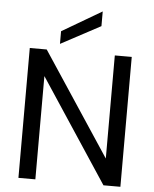

<svg xmlns="http://www.w3.org/2000/svg" viewBox="-61 -978 824 1028"><g transform="rotate(5 351.5 -463.5)"><path d="M625 0H534L168 -555V0H77V-698H168L534 -144V-698H625ZM449 -848 236 -734V-802L449 -927Z"/></g></svg>

Font: Poppins A&M
Style: Regular-A&M
Weight: 400
Designer: Ninad Kale (Devanagari), Jonny Pinhorn (Latin)
Foundry: Indian Type Foundry
Version: 4.004